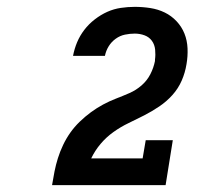

<svg xmlns="http://www.w3.org/2000/svg" viewBox="-20 -863 640 560"><path d="M132 -323V-324Q135 -343 139 -363Q143 -383 149 -402Q155 -421 164 -440Q173 -459 185 -476Q197 -493 212.5 -508Q228 -523 245 -535.5Q262 -548 280.5 -558Q299 -568 318.5 -575.5Q338 -583 357.5 -591.5Q377 -600 393 -614Q409 -628 418.5 -646.5Q428 -665 432 -685Q432 -686 432 -687Q432 -688 432 -689Q434 -703 432.5 -718Q431 -733 423 -744Q415 -755 401.5 -760Q388 -765 373 -765Q359 -765 344.5 -762Q330 -759 317.5 -750Q305 -741 297 -728Q289 -715 286 -700H193Q197 -721 205 -740Q213 -759 226 -776Q239 -793 256.5 -806.5Q274 -820 293 -828.5Q312 -837 332.5 -840Q353 -843 373 -843Q396 -843 418.5 -839.5Q441 -836 460.5 -826.5Q480 -817 495 -801Q510 -785 518 -765Q526 -745 527 -722Q528 -699 524 -676Q520 -651 510 -628Q500 -605 483 -586Q466 -567 444.5 -552.5Q423 -538 400.5 -526.5Q378 -515 355 -504Q332 -493 311 -478Q290 -463 273.5 -443.5Q257 -424 246 -401H396L405 -454H484L463 -323Z"/></svg>

Font: Iosevka Etoile XBdObl
Style: Regular
Weight: 800
Italic angle: -9°
Designer: Belleve Invis
Foundry: Belleve Invis
Version: Version 15.5.2; ttfautohint (v1.8.4)